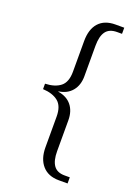

<svg xmlns="http://www.w3.org/2000/svg" viewBox="-165 -831 750 1031"><g transform="rotate(20 210.0 -315.0)"><path d="M181 -12V-187Q181 -247 149.5 -272.5Q118 -298 62 -301V-332Q118 -334 149.5 -359Q181 -384 181 -444V-619Q181 -687 214 -723.5Q247 -760 309 -760H359V-725H331Q287 -725 267 -698Q247 -671 247 -616V-442Q247 -391 220 -358Q193 -325 144 -318V-316Q194 -308 220.5 -275Q247 -242 247 -190V-14Q247 40 266.5 67.5Q286 95 329 95H359V130H309Q248 130 214.5 92Q181 54 181 -12Z"/></g></svg>

Font: Noto Serif Light
Style: Regular
Weight: 300
Designer: Monotype Design Team
Foundry: Monotype Imaging Inc.
Version: Version 1.001